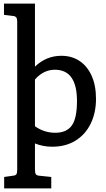

<svg xmlns="http://www.w3.org/2000/svg" viewBox="-20 -800 584 1060"><path d="M510 -254Q510 -178 481 -118Q452 -58 397.5 -24Q343 10 268 10Q218 10 173 -8V137Q173 155 178 162Q183 169 196 170L263 177V240H3V177L52 170Q66 169 70.5 162Q75 155 75 137V-682Q75 -697 69.5 -704Q64 -711 51 -712L2 -718V-780H173V-432Q235 -492 319 -492Q376 -492 419 -463.5Q462 -435 486 -381.5Q510 -328 510 -254ZM405 -242Q405 -415 283 -415Q220 -415 173 -361V-103Q224 -67 285 -67Q347 -67 376 -106.5Q405 -146 405 -242Z"/></svg>

Font: Enriqueta Medium
Style: Regular
Weight: 500
Designer: Viviana Monsalve, Gustavo Ibarra
Foundry: 72Puntos
Version: Version 2.000